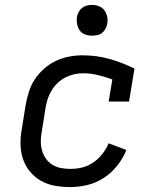

<svg xmlns="http://www.w3.org/2000/svg" viewBox="-20 -753 640 781"><path d="M266 8Q234 8 203 2.5Q172 -3 146.5 -17.5Q121 -32 102 -55Q83 -78 73.5 -106.5Q64 -135 63.5 -166.5Q63 -198 69 -230L85 -330Q90 -356 98.5 -382.5Q107 -409 123 -432.5Q139 -456 161 -475Q183 -494 209 -506Q235 -518 262 -523Q289 -528 316 -528Q373 -528 426 -513Q479 -498 527 -474L505 -340H422L437 -430Q409 -440 379 -447.5Q349 -455 318 -455Q300 -455 282 -451Q264 -447 247 -438.5Q230 -430 215.5 -416.5Q201 -403 191 -387Q181 -371 175 -353.5Q169 -336 166 -318L150 -218Q146 -198 146 -178.5Q146 -159 151 -141Q156 -123 166.5 -108Q177 -93 193 -83Q209 -73 228 -69.5Q247 -66 266 -66Q290 -66 313.5 -71.5Q337 -77 358.5 -91.5Q380 -106 396 -126.5Q412 -147 422 -170L494 -143Q481 -110 457.5 -80Q434 -50 402.5 -29.5Q371 -9 335.5 -0.5Q300 8 266 8ZM354 -608Q339 -608 325.5 -613Q312 -618 304 -629.5Q296 -641 293.5 -655.5Q291 -670 293 -685Q295 -695 300.5 -705Q306 -715 314.5 -721.5Q323 -728 333.5 -730.5Q344 -733 355 -733Q370 -733 383.5 -727.5Q397 -722 405 -710.5Q413 -699 416 -684.5Q419 -670 416 -655Q414 -645 408.5 -635Q403 -625 394.5 -618.5Q386 -612 375.5 -610Q365 -608 354 -608Z"/></svg>

Font: Iosevka Etoile
Style: Italic
Weight: 400
Italic angle: -9°
Designer: Belleve Invis
Foundry: Belleve Invis
Version: Version 22.1.2; ttfautohint (v1.8.4)